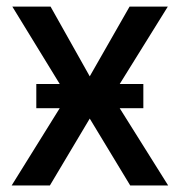

<svg xmlns="http://www.w3.org/2000/svg" viewBox="-20 -566 549 586"><path d="M134.3 -545.9 253.9 -333 375.5 -545.9H492.2L322.3 -272.5L493.2 0H377.4L253.9 -204.1L132.3 0H15.6L185.1 -272.5L17.6 -545.9ZM90.8 -235.8V-309.6H417.5V-235.8Z"/></svg>

Font: Inter Tight Medium
Style: Regular
Weight: 500
Designer: Rasmus Andersson
Foundry: rsms
Version: Version 3.004; ttfautohint (v1.8.4.7-5d5b)